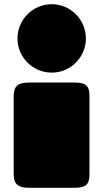

<svg xmlns="http://www.w3.org/2000/svg" viewBox="-20 -892 490 912"><path d="M45 -68C45 -23 58 0 120 0H334C395 0 405 -22 405 -67V-432C405 -479 395 -500 334 -500H120C58 -500 45 -477 45 -432ZM63 -709C63 -620 136 -547 226 -547C315 -547 388 -620 388 -709C388 -799 315 -872 226 -872C136 -872 63 -799 63 -709Z"/></svg>

Font: Fascinate
Style: Regular
Weight: 900
Designer: Astigmatic (AOETI)
Foundry: Astigmatic (AOETI)
Version: Version 1.000